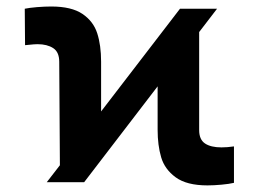

<svg xmlns="http://www.w3.org/2000/svg" viewBox="-20 -557 790 587"><path d="M163.1 -51.8 161.1 -368.2Q161.1 -397.9 142.6 -409.9Q124 -421.9 94.7 -421.9Q85 -421.9 67.4 -419.9L56.6 -418.9L55.7 -530.3Q69.3 -533.2 93 -535.2Q116.7 -537.1 136.7 -537.1Q198.7 -537.1 232.2 -514.4Q265.6 -491.7 277.3 -455.1Q289.1 -418.5 289.1 -368.2V-216.3L530.3 -530.3H643.6L588.9 -459V-159.2Q588.9 -130.4 606.7 -118.4Q624.5 -106.4 657.2 -106.4Q674.8 -106.4 695.3 -109.4V2Q681.2 5.4 657.5 7.6Q633.8 9.8 614.3 9.8Q550.8 9.8 517.1 -14.9Q483.4 -39.6 472.7 -76.2Q461.9 -112.8 461.9 -160.2V-293L237.3 0H123Z"/></svg>

Font: Pretendard GOV ExtraBold
Style: Regular
Weight: 800
Designer: Base glyphs from Inter by Rasmus Andersson; Hangeul glyphs from Noto Sans CJK(Source Han Sans) by Jang Soo-young and Kan
Foundry: Kil Hyung-jin
Version: Version 1.309